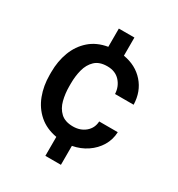

<svg xmlns="http://www.w3.org/2000/svg" viewBox="-180 -761 924 997"><g transform="rotate(30 281.5 -262.5)"><path d="M288.6 -84Q332 -84 362.1 -109.1Q392.1 -134.3 394 -174.8H505.4Q503.9 -129.9 481.2 -92Q458.5 -54.2 420.4 -28.6Q382.3 -2.9 334.5 5.9V119.6H241.2V5.9Q177.2 -5.4 134.8 -42.5Q92.3 -79.6 71.3 -135Q50.3 -190.4 50.3 -255.4V-272.5Q50.3 -337.9 71.3 -393.3Q92.3 -448.7 134.8 -486.1Q177.2 -523.4 241.2 -534.2V-643.6H334.5V-534.7Q410.6 -522 457 -469.5Q503.4 -417 505.4 -339.4H394Q392.1 -382.8 364.3 -413.6Q336.4 -444.3 288.1 -444.3Q240.7 -444.3 214.6 -419.4Q188.5 -394.5 178.2 -355.2Q168 -315.9 168 -272.5V-255.4Q168 -211.9 178 -172.6Q188 -133.3 214.4 -108.6Q240.7 -84 288.6 -84Z"/></g></svg>

Font: Vazirmatn UI FD Medium
Style: Regular
Weight: 500
Designer: Saber Rastikerdar
Foundry: Saber Rastikerdar
Version: Version 33.003